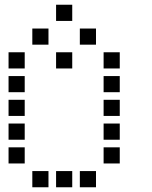

<svg xmlns="http://www.w3.org/2000/svg" viewBox="-20 -804 640 808"><path d="M217 -784Q216 -784 216 -784Q216 -784 216 -783V-717Q216 -716 216 -716Q216 -716 217 -716H283Q284 -716 284 -716Q284 -716 284 -717V-783Q284 -784 284 -784Q284 -784 283 -784ZM117 -684Q116 -684 116 -684Q116 -684 116 -683V-617Q116 -616 116 -616Q116 -616 117 -616H183Q184 -616 184 -616Q184 -616 184 -617V-683Q184 -684 184 -684Q184 -684 183 -684ZM317 -684Q316 -684 316 -684Q316 -684 316 -683V-617Q316 -616 316 -616Q316 -616 317 -616H383Q384 -616 384 -616Q384 -616 384 -617V-683Q384 -684 384 -684Q384 -684 383 -684ZM17 -584Q16 -584 16 -584Q16 -584 16 -583V-517Q16 -516 16 -516Q16 -516 17 -516H83Q84 -516 84 -516Q84 -516 84 -517V-583Q84 -584 84 -584Q84 -584 83 -584ZM217 -584Q216 -584 216 -584Q216 -584 216 -583V-517Q216 -516 216 -516Q216 -516 217 -516H283Q284 -516 284 -516Q284 -516 284 -517V-583Q284 -584 284 -584Q284 -584 283 -584ZM417 -584Q416 -584 416 -584Q416 -584 416 -583V-517Q416 -516 416 -516Q416 -516 417 -516H483Q484 -516 484 -516Q484 -516 484 -517V-583Q484 -584 484 -584Q484 -584 483 -584ZM17 -484Q16 -484 16 -484Q16 -484 16 -483V-417Q16 -416 16 -416Q16 -416 17 -416H83Q84 -416 84 -416Q84 -416 84 -417V-483Q84 -484 84 -484Q84 -484 83 -484ZM417 -484Q416 -484 416 -484Q416 -484 416 -483V-417Q416 -416 416 -416Q416 -416 417 -416H483Q484 -416 484 -416Q484 -416 484 -417V-483Q484 -484 484 -484Q484 -484 483 -484ZM17 -384Q16 -384 16 -384Q16 -384 16 -383V-317Q16 -316 16 -316Q16 -316 17 -316H83Q84 -316 84 -316Q84 -316 84 -317V-383Q84 -384 84 -384Q84 -384 83 -384ZM417 -384Q416 -384 416 -384Q416 -384 416 -383V-317Q416 -316 416 -316Q416 -316 417 -316H483Q484 -316 484 -316Q484 -316 484 -317V-383Q484 -384 484 -384Q484 -384 483 -384ZM17 -284Q16 -284 16 -284Q16 -284 16 -283V-217Q16 -216 16 -216Q16 -216 17 -216H83Q84 -216 84 -216Q84 -216 84 -217V-283Q84 -284 84 -284Q84 -284 83 -284ZM417 -284Q416 -284 416 -284Q416 -284 416 -283V-217Q416 -216 416 -216Q416 -216 417 -216H483Q484 -216 484 -216Q484 -216 484 -217V-283Q484 -284 484 -284Q484 -284 483 -284ZM17 -184Q16 -184 16 -184Q16 -184 16 -183V-117Q16 -116 16 -116Q16 -116 17 -116H83Q84 -116 84 -116Q84 -116 84 -117V-183Q84 -184 84 -184Q84 -184 83 -184ZM417 -184Q416 -184 416 -184Q416 -184 416 -183V-117Q416 -116 416 -116Q416 -116 417 -116H483Q484 -116 484 -116Q484 -116 484 -117V-183Q484 -184 484 -184Q484 -184 483 -184ZM117 -84Q116 -84 116 -84Q116 -84 116 -83V-17Q116 -16 116 -16Q116 -16 117 -16H183Q184 -16 184 -16Q184 -16 184 -17V-83Q184 -84 184 -84Q184 -84 183 -84ZM217 -84Q216 -84 216 -84Q216 -84 216 -83V-17Q216 -16 216 -16Q216 -16 217 -16H283Q284 -16 284 -16Q284 -16 284 -17V-83Q284 -84 284 -84Q284 -84 283 -84ZM317 -84Q316 -84 316 -84Q316 -84 316 -83V-17Q316 -16 316 -16Q316 -16 317 -16H383Q384 -16 384 -16Q384 -16 384 -17V-83Q384 -84 384 -84Q384 -84 383 -84Z"/></svg>

Font: Doto SemiBold
Style: Regular
Weight: 600
Monospace: yes
Version: Version 1.000